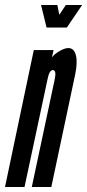

<svg xmlns="http://www.w3.org/2000/svg" viewBox="-34 -747 348 767"><path d="M-14 0H64L156 -431Q163 -467 177 -467Q192 -467 185 -432L93 0H171L266 -448Q276.5 -497.5 269.2 -526.2Q262 -555 239 -555Q224.5 -555 204.2 -543.2Q184 -531.5 173.5 -518L180 -547H101ZM152 -637H233L294 -727H229L203 -688L195 -727H130Z"/></svg>

Font: League Gothic Condensed Italic
Style: Regular
Weight: 400
Width: 3
Designer: The League of Moveable Type
Version: Version 1.600; ttfautohint (v1.8.3)